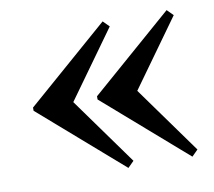

<svg xmlns="http://www.w3.org/2000/svg" viewBox="-59 -601 659 591"><g transform="rotate(-10 270.5 -305.0)"><path d="M297 -534 316 -515 165 -305 316 -95 297 -76 40 -300V-310ZM497 -534 516 -515 365 -305 516 -95 497 -76 240 -300V-310Z"/></g></svg>

Font: Trickster
Style: Regular
Weight: 400
Designer: Jean-Baptiste Morizot
Foundry: Jean-Baptiste Morizot
Version: Version 2.000;PS 2.0;hotconv 1.0.88;makeotf.lib2.5.647800